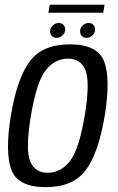

<svg xmlns="http://www.w3.org/2000/svg" viewBox="-20 -789 502 814"><path d="M174 4.5Q56.5 4.5 28.5 -68.5Q0.5 -141.5 26 -298.5Q52.5 -457.5 106.5 -529.2Q160.5 -601 276 -601Q393.5 -601 421.5 -528.5Q449.5 -456 424 -298.5Q397.5 -139.5 343.5 -67.5Q289.5 4.5 174 4.5ZM182.5 -56.5Q237 -56.5 276 -105.5Q315 -154.5 339 -298Q362.5 -441 342.5 -490.8Q322.5 -540.5 268 -540.5Q213 -540.5 174 -491.2Q135 -442 111 -298Q87.5 -155.5 107.5 -106Q127.5 -56.5 182.5 -56.5ZM220 -628.5Q208 -628.5 200.2 -636.2Q192.5 -644 192.5 -656Q192.5 -670.5 203.8 -681Q215 -691.5 229 -691.5Q241 -691.5 248.8 -683.8Q256.5 -676 256.5 -664Q256.5 -649.5 245.2 -639Q234 -628.5 220 -628.5ZM346.5 -628.5Q334.5 -628.5 327 -636.2Q319.5 -644 319.5 -656Q319.5 -670.5 330.5 -681Q341.5 -691.5 356 -691.5Q368 -691.5 375.5 -683.8Q383 -676 383 -664Q383 -649.5 371.8 -639Q360.5 -628.5 346.5 -628.5ZM185 -735 191 -769H423.5L417.5 -735Z"/></svg>

Font: Anybody
Style: Italic
Weight: 400
Italic angle: -10°
Designer: Tyler Finck
Foundry: Etcetera Type Company
Version: Version 1.010; ttfautohint (v1.8.3) -l 8 -r 50 -G 200 -x 14 